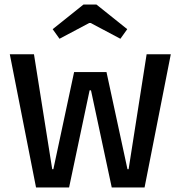

<svg xmlns="http://www.w3.org/2000/svg" viewBox="-20 -822 790 842"><path d="M138 0 23 -584H129L209 -80H214L305 -506H447L539 -80H544L623 -584H729L614 0H470L379 -426H373L283 0ZM241 -652 211 -694 346 -802H403L538 -694L508 -652L378 -721H371Z"/></svg>

Font: Ruda SemiBold
Style: Regular
Weight: 600
Designer: Mariela Monsalve and Angelina Sanchez
Foundry: Mariela Monsalve and Angelina Sanchez
Version: Version 2.001